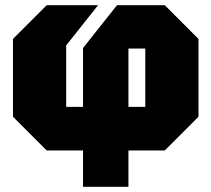

<svg xmlns="http://www.w3.org/2000/svg" viewBox="-20 -580 815 740"><path d="M475 -168H540V-393H475ZM160 0 30 -130V-430L160 -560H358L235 -405V-168H300V-395L431 -560H615L745 -430V-130L615 0H475V140H300V0Z"/></svg>

Font: Tektur SemiCondensed Black
Style: Regular
Weight: 900
Width: 4
Designer: Adam Jagosz
Foundry: Adam Jagosz
Version: Version 1.005;gftools[0.9.30]